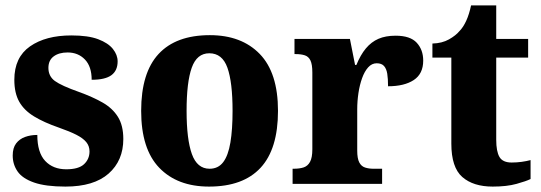

<svg xmlns="http://www.w3.org/2000/svg" viewBox="-20 -680 2000 710"><path d="M222 10Q149 10 106 -5Q63 -20 45 -46Q27 -72 27 -105Q27 -133 39.5 -149.5Q52 -166 72.5 -173.5Q93 -181 118 -181Q118 -116 147 -85Q176 -54 225 -54Q271 -54 291 -73Q311 -92 311 -120Q311 -140 299 -154.5Q287 -169 262.5 -181.5Q238 -194 198 -208Q143 -227 106 -249.5Q69 -272 51 -304Q33 -336 33 -385Q33 -468 91 -508.5Q149 -549 244 -549Q306 -549 343 -535Q380 -521 397.5 -499Q415 -477 415 -453Q415 -419 392 -402Q369 -385 319 -385Q319 -434 294 -460Q269 -486 230 -486Q198 -486 178.5 -471.5Q159 -457 159 -429Q159 -398 183 -380.5Q207 -363 272 -340Q322 -322 359 -301Q396 -280 416 -248Q436 -216 436 -166Q436 -86 381.5 -38Q327 10 222 10Z M753 10Q636 10 569 -59.5Q502 -129 502 -270Q502 -411 566.5 -480.5Q631 -550 756 -550Q873 -550 940.5 -480.5Q1008 -411 1008 -270Q1008 -129 943.5 -59.5Q879 10 753 10ZM755 -56Q787 -56 805.5 -80.5Q824 -105 832 -153Q840 -201 840 -270Q840 -376 821 -429.5Q802 -483 754 -483Q708 -483 689 -429.5Q670 -376 670 -270Q670 -165 689.5 -110.5Q709 -56 755 -56Z M1062 0V-56H1066Q1088 -56 1103 -61Q1118 -66 1126.5 -81.5Q1135 -97 1135 -128V-412Q1135 -442 1128 -456.5Q1121 -471 1107 -475.5Q1093 -480 1073 -480H1069V-536H1274L1293 -440H1298Q1313 -477 1333 -501Q1353 -525 1379.5 -536.5Q1406 -548 1443 -548Q1497 -548 1521 -522Q1545 -496 1545 -456Q1545 -407 1510 -384Q1475 -361 1415 -361Q1415 -389 1412 -407.5Q1409 -426 1400 -436Q1391 -446 1373 -446Q1355 -446 1341.5 -431Q1328 -416 1319 -391Q1310 -366 1305.5 -336Q1301 -306 1301 -276V-123Q1301 -94 1308.5 -79.5Q1316 -65 1330 -60.5Q1344 -56 1361 -56H1393V0Z M1802 10Q1730 10 1689.5 -25.5Q1649 -61 1649 -149V-467H1579V-519Q1615 -520 1640.5 -534.5Q1666 -549 1679 -565Q1693 -579 1704 -603Q1715 -627 1722 -660H1815V-536H1933V-467H1815V-163Q1815 -120 1827 -99.5Q1839 -79 1872 -79Q1891 -79 1909 -81.5Q1927 -84 1942 -88V-18Q1926 -10 1890 0Q1854 10 1802 10Z"/></svg>

Font: Noto Serif Khmer SemiCondensed ExtraBold
Style: Regular
Weight: 800
Width: 4
Designer: Danh Hong and the Monotype Design Team
Foundry: Monotype Imaging Inc.
Version: Version 2.004